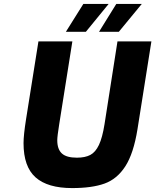

<svg xmlns="http://www.w3.org/2000/svg" viewBox="-20 -953 792 979"><path d="M100 -223Q100 -264 113 -346L176 -742H349L282 -320Q272 -258 272 -238Q272 -192 295.5 -170.5Q319 -149 372 -149Q414 -149 440.5 -163Q467 -177 484.5 -214Q502 -251 513 -320L579 -742H752L681 -294Q661 -170 619 -105Q577 -40 513 -17Q449 6 348 6Q223 6 161.5 -48.5Q100 -103 100 -223ZM405 -933H534L418 -791H316ZM573 -933H703L586 -791H485Z"/></svg>

Font: Exo ExtraBold
Style: Italic
Weight: 800
Italic angle: -9°
Designer: Natanael Gama
Foundry: Natanael Gama
Version: Version 1.500; ttfautohint (v1.6)